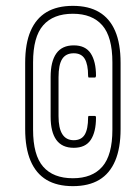

<svg xmlns="http://www.w3.org/2000/svg" viewBox="-20 -630 459 656"><path d="M229 6Q175 6 139 -15.5Q103 -37 84.5 -80.5Q66 -124 66 -189V-415Q66 -481 84.5 -524Q103 -567 139 -588.5Q175 -610 229 -610Q283 -610 319 -588.5Q355 -567 373.5 -524Q392 -481 392 -415V-189Q392 -124 373.5 -80.5Q355 -37 319 -15.5Q283 6 229 6ZM229 -21Q295 -21 329.5 -60.5Q364 -100 364 -187V-417Q364 -504 329.5 -543.5Q295 -583 229 -583Q162 -583 127.5 -543.5Q93 -504 93 -417V-187Q93 -100 127.5 -60.5Q162 -21 229 -21ZM232 -125Q192 -125 172.5 -152Q153 -179 153 -231V-367Q153 -420 172.5 -447.5Q192 -475 232 -475Q272 -475 290 -447.5Q308 -420 308 -371Q308 -369 307 -367Q306 -365 304 -365H284Q281 -365 281 -371Q281 -410 269.5 -429Q258 -448 232 -448Q205 -448 192.5 -428.5Q180 -409 180 -366V-233Q180 -151 232 -151Q258 -151 269.5 -170Q281 -189 281 -229Q281 -234 284 -234H304Q306 -234 307 -232.5Q308 -231 308 -228Q308 -179 290 -152Q272 -125 232 -125Z"/></svg>

Font: Sofia Sans Extra Condensed ExtraLight
Style: Italic
Weight: 250
Italic angle: -9°
Version: Version 4.100